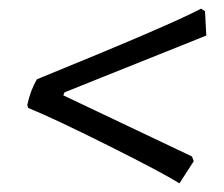

<svg xmlns="http://www.w3.org/2000/svg" viewBox="-20 -506 516 443"><path d="M394 -83Q354 -108 229 -170.5Q104 -233 45 -257L43 -264Q50 -297 65 -323Q372 -448 444 -486L453 -480L456 -424L129 -293L126 -286L423 -145L427 -134Z"/></svg>

Font: Albura Medium
Style: Italic
Weight: 462
Italic angle: -7°
Designer: Mercedes Jáuregui
Foundry: Omnibus-Type Team
Version: Version 1.000